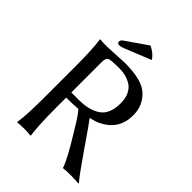

<svg xmlns="http://www.w3.org/2000/svg" viewBox="-231 -940 1063 1063"><g transform="rotate(45 300.0 -408.5)"><path d="M315.9 -819.8Q358.9 -799.8 377.9 -768.1L233.9 -710Q206.1 -697.8 191.9 -698.2Q176.8 -698.2 176.8 -712.9Q176.8 -724.1 191.9 -733.9ZM189.9 -286.1V-200.2Q189.9 -71.3 200.2 0L198.2 2.9Q180.2 0 147 0Q113.8 0 96.2 2.9L94.2 0Q104 -67.9 104 -200.2V-444.8Q104 -573.7 94.2 -645L96.2 -647.9Q114.3 -645 147 -645Q163.1 -645 216.6 -648.4Q270 -651.9 282.2 -651.9Q418.5 -651.9 469.2 -604Q522.5 -554.2 522 -479Q522 -368.2 421.9 -317.9Q399.9 -306.6 361.3 -298.8Q384.8 -267.6 465.8 -149.7Q546.9 -31.7 575.2 0L573.2 2.9Q553.2 0 513.2 0Q472.2 0 453.1 2.9Q435.1 -51.3 357.9 -175.8Q353 -183.6 340.1 -205.1Q327.1 -226.6 320.8 -236.6Q314.5 -246.6 303.5 -262Q292.5 -277.3 282.7 -289.1Q240.7 -286.1 189.9 -286.1ZM283.2 -608.9Q217.3 -608.9 203.6 -602.1Q189.9 -595.2 189.9 -564.9V-326.2H248Q330.1 -326.2 377.9 -359.6Q425.8 -393.1 425.8 -478Q425.8 -516.1 412.4 -543.5Q398.9 -570.8 376.5 -584.5Q354 -598.1 331.5 -603.5Q309.1 -608.9 283.2 -608.9Z"/></g></svg>

Font: Biolilbert
Style: Regular
Weight: 400
Designer: Philipp H. Poll
Foundry: Philipp H. Poll
Version: Version 1.1.0